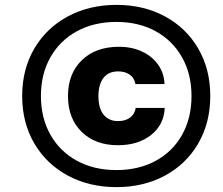

<svg xmlns="http://www.w3.org/2000/svg" viewBox="-20 -759 916 788"><path d="M71 -365Q71 -475 121 -560Q171 -645 259 -692Q347 -739 458 -739Q569 -739 656.5 -692Q744 -645 793.5 -560Q843 -475 843 -365Q843 -255 793.5 -170Q744 -85 656.5 -38Q569 9 458 9Q347 9 259 -38Q171 -85 121 -170Q71 -255 71 -365ZM766 -365Q766 -455 727 -524Q688 -593 618.5 -631Q549 -669 458 -669Q366 -669 296 -631Q226 -593 187 -524Q148 -455 148 -365Q148 -275 187 -206Q226 -137 296 -99Q366 -61 458 -61Q549 -61 619 -99Q689 -137 727.5 -206Q766 -275 766 -365ZM259 -365Q259 -457 316 -512Q373 -567 468 -567Q522 -567 564 -547Q606 -527 630 -492Q654 -457 655 -414H536Q531 -440 512 -453Q493 -466 465 -466Q425 -466 404.5 -439Q384 -412 384 -365Q384 -314 405.5 -288Q427 -262 464 -262Q495 -262 514 -276.5Q533 -291 537 -316H656Q653 -247 600 -205Q547 -163 464 -163Q371 -163 315 -218Q259 -273 259 -365Z"/></svg>

Font: Mona Sans ExtraBold
Style: Italic
Weight: 800
Italic angle: -11.7°
Designer: Deni Anggara
Foundry: GitHub
Version: Version 2.000